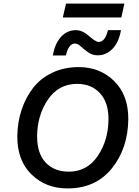

<svg xmlns="http://www.w3.org/2000/svg" viewBox="-20 -1046 779 1076"><path d="M677 -1026 660 -948H332L350 -1026ZM658 -877Q646 -809 610.5 -772.5Q575 -736 528 -736Q498 -736 474.5 -752.5Q451 -769 433.5 -785.5Q416 -802 400 -802Q365 -802 349 -735H276Q288 -803 322.5 -840Q357 -877 405 -877Q442 -877 479 -844Q516 -811 533 -811Q569 -811 585 -877ZM358 10Q237 10 156.5 -68.5Q76 -147 77 -283Q78 -361 101 -430.5Q124 -500 166 -554Q208 -608 274 -639Q340 -670 421 -670Q541 -670 620.5 -591Q700 -512 699 -377Q697 -214 606.5 -102Q516 10 358 10ZM366 -84Q469 -84 528.5 -173Q588 -262 588 -380Q588 -472 540 -524Q492 -576 412 -576Q308 -576 248 -487Q188 -398 188 -280Q188 -187 235.5 -135.5Q283 -84 366 -84Z"/></svg>

Font: Elaine Sans Medium
Style: Italic
Weight: 500
Italic angle: -13°
Designer: Wei Huang
Foundry: Wei Huang
Version: Version 2.001;December 24, 2019;FontCreator 12.0.0.2547 64-b